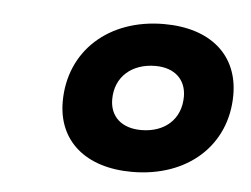

<svg xmlns="http://www.w3.org/2000/svg" viewBox="-33 -716 455 348"><g transform="rotate(5 194.5 -542.0)"><path d="M218 -406C319 -406 389 -469 389 -561C389 -633 338 -678 253 -678C152 -678 82 -614 82 -522C82 -451 133 -406 218 -406ZM228 -483C192 -483 171 -503 171 -534C171 -575 201 -601 244 -601C279 -601 300 -581 300 -550C300 -509 271 -483 228 -483Z"/></g></svg>

Font: Celebes ExtraBold
Style: Italic
Weight: 800
Italic angle: -10°
Designer: Anugrah Pasau
Foundry: Lafontype
Version: Version 1.000